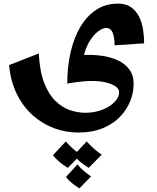

<svg xmlns="http://www.w3.org/2000/svg" viewBox="-20 -421 865 1059"><path d="M351 40Q351 -51 369 -131Q387 -211 422.5 -271.5Q458 -332 510 -366.5Q562 -401 631 -401Q675 -401 703 -381Q731 -361 747 -329Q763 -297 769 -258.5Q775 -220 775 -182L612 -171Q612 -216 601 -241.5Q590 -267 565 -267Q549 -267 525.5 -251Q502 -235 479.5 -202Q457 -169 443 -118Q492 -120 540.5 -113.5Q589 -107 628.5 -89Q668 -71 692.5 -39Q717 -7 717 42Q717 89 698.5 136Q680 183 642.5 222.5Q605 262 547 286Q489 310 410 310Q344 310 280.5 287Q217 264 163.5 217.5Q110 171 74.5 101Q39 31 30 -62L194 -126Q199 -28 223.5 35.5Q248 99 285.5 135.5Q323 172 366 186.5Q409 201 451 201Q501 201 543.5 184.5Q586 168 611.5 142Q637 116 637 88Q637 52 563 33.5Q489 15 351 40ZM354 505Q331 491 309 473Q287 455 272 435L343 359Q357 375 372 389.5Q387 404 404 417L458 359Q477 380 496.5 397.5Q516 415 541 432L469 505Q452 494 435 481.5Q418 469 404 454ZM418 618Q397 605 377 589Q357 573 344 555L407 486Q424 506 442 521.5Q460 537 482 552Z"/></svg>

Font: Marhey SemiBold
Style: Regular
Weight: 600
Designer: Nur Syamsi & Bustanul Arifin
Foundry: Namelatype
Version: Version 1.000; ttfautohint (v1.8.4.7-5d5b)